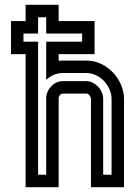

<svg xmlns="http://www.w3.org/2000/svg" viewBox="-20 -782 555 802"><path d="M87 -694V-762H225V-694H375V-556H225V-528Q230 -528 234 -528.5Q238 -529 243 -529H341Q373 -529 401.5 -515.5Q430 -502 451.5 -479.5Q473 -457 485.5 -428Q498 -399 498 -369V0H360V-369Q360 -375 354.5 -383Q349 -391 341 -391H243Q235 -391 230 -384.5Q225 -378 225 -371V0H87V-556H26V-694ZM323 -608V-642H173V-710H139V-642H78V-608H139V-52H173V-376Q175 -402 195 -422.5Q215 -443 243 -443H341Q355 -443 367.5 -436.5Q380 -430 390 -419.5Q400 -409 405.5 -396Q411 -383 411 -369V-52H446V-369Q446 -389 437.5 -408.5Q429 -428 415 -443Q401 -458 381.5 -467.5Q362 -477 341 -477H243Q223 -477 205 -469.5Q187 -462 173 -448V-608Z"/></svg>

Font: Aurach Bi
Style: Regular
Weight: 400
Designer: Peter Wiegel
Foundry: Peter Wiegel
Version: Version 1.002